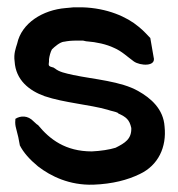

<svg xmlns="http://www.w3.org/2000/svg" viewBox="-20 -509 488 525"><path d="M20 -341C23 -290 60 -261 102 -246C155 -228 225 -223 274 -209C285 -205 296 -204 303 -200V-199C325 -189 334 -182 339 -159C340 -129 322 -118 296 -105C280 -100 255 -96 231 -95C159 -95 116 -128 84 -167L83 -168H82C79 -170 77 -173 72 -177C56 -194 36 -193 22 -184V-181C21 -173 22 -165 24 -158L30 -134L34 -113V-112C44 -92 61 -73 84 -54C119 -27 170 -2 235 -4C288 -6 329 -17 362 -33C413 -57 436 -107 430 -163C427 -211 392 -241 358 -260C311 -287 237 -292 180 -304C158 -309 142 -312 130 -322L128 -323L127 -324C113 -328 112 -328 114 -341V-347C115 -355 118 -367 122 -374C129 -381 144 -394 155 -395H156C165 -397 176 -398 190 -398H207C208 -398 212 -397 216 -396H217C244 -394 271 -388 292 -378C313 -369 328 -354 346 -341C363 -329 408 -326 400 -353L391 -405C384 -412 374 -424 359 -436C327 -463 273 -487 205 -489H181C175 -488 168 -488 160 -487C97 -482 39 -446 27 -390C23 -377 17 -362 20 -341Z"/></svg>

Font: SolarCharger
Style: 750
Weight: 700
Designer: Mew Too
Foundry: Cannot Into Space Fonts/KineticPlasma Fonts
Version: Version 1.100